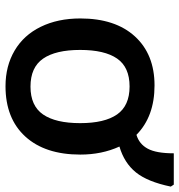

<svg xmlns="http://www.w3.org/2000/svg" viewBox="4 -666 672 721"><g transform="rotate(90 340.5 -306.0)"><path d="M200.4 -409.2Q168 -362.3 168 -270.5Q168 -178.7 200.7 -131.3Q233.4 -84 305.7 -84Q377.9 -84 410.4 -131.3Q442.9 -178.7 442.9 -270.5Q442.9 -362.3 410.2 -409.2Q377.4 -456.1 305.2 -456.1Q232.9 -456.1 200.4 -409.2ZM486.8 -481.9Q521.5 -492.2 538.8 -524.2Q556.2 -556.2 556.2 -622.1H673.8L681.2 -610.8Q663.1 -523.4 627.7 -479.7Q592.3 -436 530.8 -418Q561 -352.1 561 -271Q561 -138.7 493.2 -64.5Q425.3 9.8 304.2 9.8Q228.5 9.8 170.4 -24.4Q112.3 -58.6 81.1 -122.6Q49.8 -186.5 49.8 -271Q49.8 -402.3 117.2 -476.1Q184.6 -549.8 301.3 -549.8Q418 -549.8 486.8 -481.9Z"/></g></svg>

Font: OpenSans-Semibold
Style: Regular
Weight: 600
Foundry: Ascender Corporation
Version: Version 1.10